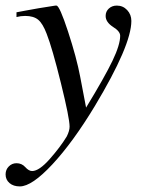

<svg xmlns="http://www.w3.org/2000/svg" viewBox="-81 -461 522 687"><path d="M206 -186 227 -76Q294 -186 321.5 -243.5Q349 -301 349 -333Q349 -349 323 -365Q297 -382 297 -404Q297 -420 308.5 -430.5Q320 -441 337 -441Q359 -441 374 -425Q389 -409 389 -386Q389 -299 258 -81Q180 48 106.5 127Q33 206 -10 206Q-33 206 -47 194Q-61 182 -61 163Q-61 146 -49.5 134.5Q-38 123 -22 123Q-3 123 9.5 137Q22 151 34 151Q59 151 97 108Q135 65 158 27Q168 7 168 -8Q168 -38 137 -163.5Q106 -289 86 -340Q72 -377 55.5 -390.5Q39 -404 9 -404Q-7 -404 -22 -400V-417Q0 -421 10 -423Q51 -431 117 -441H121Q132 -441 162.5 -348Q193 -255 206 -186Z"/></svg>

Font: STIX MathJax Alphabets
Style: Italic
Weight: 400
Italic angle: -16.33°
Designer: MicroPress Inc., with final additions and corrections provided by Coen Hoffman, Elsevier (retired)
Version: Version 1.1.1